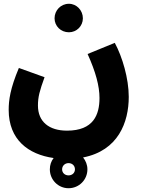

<svg xmlns="http://www.w3.org/2000/svg" viewBox="-20 -779 754 1017"><path d="M345 -608C386 -608 419 -641 419 -682C419 -724 386 -759 345 -759C302 -759 269 -724 269 -682C269 -641 302 -608 345 -608ZM26 -197C26 -39 130 39 264 58C251 75 244 95 244 118C244 173 288 218 343 218C399 218 443 173 443 118C443 94 434 72 420 55C606 19 662 -131 662 -266C662 -363 628 -478 588 -552L444 -493C487 -398 507 -323 507 -260C507 -171 475 -87 335 -87C240 -87 181 -134 181 -220C181 -266 190 -298 216 -370L80 -419C34 -310 26 -248 26 -197ZM343 150C324 150 309 137 309 118C309 99 324 85 343 85C362 85 377 98 377 118C377 137 362 150 343 150Z"/></svg>

Font: Noto Sans Arabic UI SmCn XBd
Style: Regular
Weight: 800
Width: 4
Designer: Monotype Design Team, Nadine Chahine and Nizar Qandah
Foundry: Monotype Imaging Inc.
Version: Version 2.010